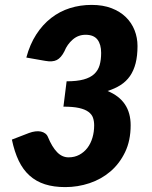

<svg xmlns="http://www.w3.org/2000/svg" viewBox="-20 -756 620 784"><path d="M87.5 -521Q102 -575 128 -615.2Q154 -655.5 188.8 -682.5Q223.5 -709.5 265.5 -722.8Q307.5 -736 354 -736Q400.5 -736 435.5 -722.5Q470.5 -709 494 -686Q517.5 -663 529.5 -632.5Q541.5 -602 541.5 -568Q541.5 -528 533.8 -497.8Q526 -467.5 510.8 -445.5Q495.5 -423.5 472.5 -408.8Q449.5 -394 419 -384.5Q513.5 -346 513.5 -244.5Q513.5 -182 490.8 -134.8Q468 -87.5 430.8 -55.8Q393.5 -24 345.5 -8Q297.5 8 246.5 8Q199.5 8 163.5 -3.5Q127.5 -15 100.8 -39Q74 -63 56.5 -99.5Q39 -136 28.5 -186L98.5 -213Q112 -218 124.5 -219.5Q137 -221 147.2 -218.8Q157.5 -216.5 165 -210.8Q172.5 -205 176 -196Q192.5 -156 213 -134.8Q233.5 -113.5 260 -113.5Q284.5 -113.5 304 -124Q323.5 -134.5 337 -152.2Q350.5 -170 357.5 -193.8Q364.5 -217.5 364.5 -244Q364.5 -261 359.8 -275Q355 -289 341.2 -299.2Q327.5 -309.5 303 -315Q278.5 -320.5 239 -320.5L252 -424Q294 -424 321.5 -431.5Q349 -439 364.8 -453.8Q380.5 -468.5 386.8 -490Q393 -511.5 393 -540Q393 -575 377.8 -594.5Q362.5 -614 329.5 -614Q299.5 -614 277 -594.5Q254.5 -575 243 -546.5Q229.5 -520 212 -511Q194.5 -502 164.5 -507.5Z"/></svg>

Font: Lato ExtraBold
Style: Italic
Weight: 800
Italic angle: -7°
Designer: Lukasz Dziedzic with Adam Twardoch and Botio Nikoltchev
Foundry: tyPoland Lukasz Dziedzic
Version: Version 2.015; 2015-08-06; http://www.latofonts.com/